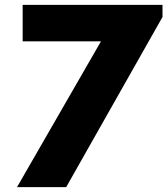

<svg xmlns="http://www.w3.org/2000/svg" viewBox="-20 -770 689 790"><path d="M50 0 395.5 -600H73.2V-750H648.6V-700L252.3 0Z"/></svg>

Font: Spartan ExtBd
Style: Regular
Weight: 800
Designer: Matt Bailey, Mirko Velimirovic
Foundry: Matt Bailey
Version: Version 1.005